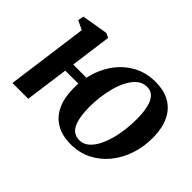

<svg xmlns="http://www.w3.org/2000/svg" viewBox="-107 -795 1047 1047"><g transform="rotate(45 416.0 -272.0)"><path d="M207.5 -305.5H309.5Q324.5 -376.5 363 -433.2Q401.5 -490 459.8 -523.2Q518 -556.5 591.5 -556.5Q658 -556.5 703.2 -530.5Q748.5 -504.5 772.5 -455Q796.5 -405.5 797.5 -334.5Q798.5 -265.5 778.5 -203.2Q758.5 -141 719.8 -92.5Q681 -44 626.8 -16Q572.5 12 505.5 12Q439 12 393.8 -14.2Q348.5 -40.5 324.8 -90.2Q301 -140 300 -210Q300 -220 300.2 -230.8Q300.5 -241.5 301 -251.5H200.5L166 0H44.5L108 -471L55.5 -496L62 -529.5L213 -555L239.5 -543ZM578 -504.5Q548 -504.5 524.2 -486Q500.5 -467.5 483 -435.8Q465.5 -404 454.2 -364.5Q443 -325 437.8 -282.5Q432.5 -240 433 -200Q434 -144.5 443.8 -108.2Q453.5 -72 473 -54.5Q492.5 -37 522.5 -37Q552 -37 575 -55.8Q598 -74.5 615 -106.5Q632 -138.5 643 -178.5Q654 -218.5 659 -261.5Q664 -304.5 663.5 -345Q662.5 -399.5 653 -434.8Q643.5 -470 625 -487.2Q606.5 -504.5 578 -504.5Z"/></g></svg>

Font: Merriweather 48pt SemiBold
Style: Italic
Weight: 600
Italic angle: -7.8°
Designer: Eben Sorkin
Foundry: Eben Sorkin
Version: Version 2.101